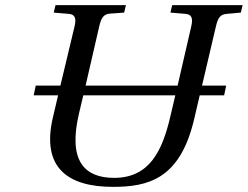

<svg xmlns="http://www.w3.org/2000/svg" viewBox="-20 -712 964 747"><path d="M111 -341H206L186 -256C139 -57 247 15 419 15C555 15 680 -14 735 -247L757 -341H852L860 -379H766L820 -609C828 -643 837 -656 862 -658L917 -663L924 -692H650L643 -663L702 -658C725 -656 732 -642 724 -609L671 -379H313L366 -609C374 -643 383 -657 408 -659L463 -663L470 -692H196L189 -663L248 -658C271 -656 278 -642 270 -609L215 -379H119ZM287 -269 304 -341H662L643 -260C612 -127 563 -20 424 -20C313 -20 243 -81 287 -269Z"/></svg>

Font: Heuristica
Style: Italic
Weight: 400
Italic angle: -13°
Version: Version 1.0.1